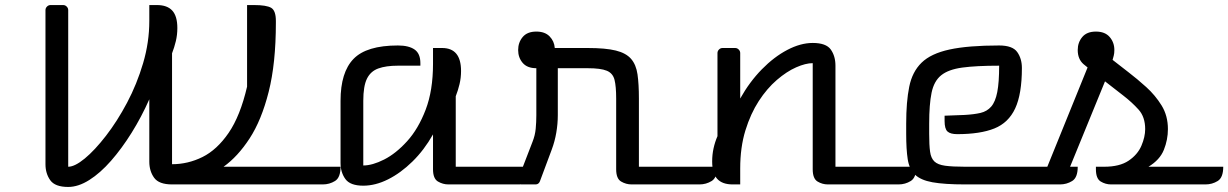

<svg xmlns="http://www.w3.org/2000/svg" viewBox="-20 -730 4862 760"><path d="M1072 -647V-640Q1072 -479 1043.5 -366.5Q1015 -254 968 -182Q921 -110 865 -70H1328Q1328 -27 1306 -13.5Q1284 0 1258 0H661Q609 0 590 -26.5Q571 -53 571 -90V-337Q540 -267 501 -204.5Q462 -142 419.5 -93.5Q377 -45 333.5 -17.5Q290 10 250 10Q198 10 179 -16.5Q160 -43 160 -80V-690Q160 -698 166 -704Q172 -710 180 -710H230Q238 -710 244 -704Q250 -698 250 -690V-70Q276 -70 315.5 -102.5Q355 -135 399.5 -192.5Q444 -250 483 -323.5Q522 -397 546.5 -480Q571 -563 571 -647V-710H601Q642 -710 662 -688Q682 -666 682 -619Q682 -592 676 -567Q670 -542 661 -519V-80Q724 -80 781.5 -108.5Q839 -137 885 -204Q931 -271 958 -387V-710H985Q1035 -710 1053.5 -699Q1072 -688 1072 -647Z M1418 -331V-75Q1454 -75 1500.5 -98.5Q1547 -122 1591.5 -171Q1636 -220 1665 -296Q1694 -372 1694 -477V-540H1730Q1805 -540 1805 -449Q1805 -422 1799 -397Q1793 -372 1784 -349V-70H2105Q2105 -27 2083 -13.5Q2061 0 2035 0H1755Q1733 0 1713.5 -11.5Q1694 -23 1694 -60V-198Q1659 -136 1612.5 -90.5Q1566 -45 1516 -20Q1466 5 1418 5Q1366 5 1347 -21.5Q1328 -48 1328 -85V-331Q1328 -444 1379.5 -497Q1431 -550 1555 -550Q1598 -550 1621 -534Q1644 -518 1644 -480V-470H1555Q1508 -470 1477.5 -459Q1447 -448 1432.5 -418.5Q1418 -389 1418 -331Z M2164 -138 2117 -12Q2112 0 2100 0H2044Q2030 0 2030 -13Q2030 -20 2034 -29L2088 -169Q2098 -194 2100.5 -220.5Q2103 -247 2103 -274V-460Q2067 -460 2049 -481Q2031 -502 2031 -532Q2031 -562 2049 -583.5Q2067 -605 2103 -605Q2137 -605 2155.5 -586Q2174 -567 2176 -540H2306Q2377 -540 2417.5 -530Q2458 -520 2478 -497Q2498 -474 2503.5 -435.5Q2509 -397 2509 -340V-70H2819Q2819 -27 2797 -13.5Q2775 0 2749 0H2480Q2458 0 2438.5 -11.5Q2419 -23 2419 -60V-340Q2419 -388 2412.5 -414Q2406 -440 2382 -450Q2358 -460 2306 -460H2188V-274Q2188 -240 2182 -205Q2176 -170 2164 -138Z M2910 0H2880Q2839 0 2819 -22Q2799 -44 2799 -91Q2799 -118 2804.5 -143Q2810 -168 2820 -191V-520Q2820 -528 2826 -534Q2832 -540 2840 -540H2890Q2898 -540 2904 -534Q2910 -528 2910 -520V-340Q2947 -406 2995.5 -455.5Q3044 -505 3096.5 -532.5Q3149 -560 3197 -560Q3250 -560 3268.5 -534Q3287 -508 3287 -470V-70H3607Q3607 -27 3585 -13.5Q3563 0 3537 0H3257Q3235 0 3216 -11.5Q3197 -23 3197 -60V-480Q3169 -480 3131.5 -463.5Q3094 -447 3055 -413.5Q3016 -380 2983.5 -330Q2951 -280 2930.5 -213.5Q2910 -147 2910 -63Z M3658 -240V-200Q3658 -156 3661.5 -130Q3665 -104 3678.5 -91Q3692 -78 3721 -74Q3750 -70 3800 -70H4246Q4246 -27 4224 -13.5Q4202 0 4176 0H3800Q3718 0 3671 -8.5Q3624 -17 3601.5 -39Q3579 -61 3573 -100Q3567 -139 3567 -200V-241Q3567 -327 3579 -386.5Q3591 -446 3628 -482Q3665 -518 3738.5 -534Q3812 -550 3935 -550Q3988 -550 4006.5 -524Q4025 -498 4025 -461Q4025 -358 3998.5 -301Q3972 -244 3916 -221.5Q3860 -199 3769 -199Q3742 -199 3730.5 -209.5Q3719 -220 3719 -251V-272L3798 -275Q3835 -277 3861 -283Q3887 -289 3903.5 -308Q3920 -327 3927.5 -365.5Q3935 -404 3935 -470Q3844 -470 3789 -462.5Q3734 -455 3705.5 -432Q3677 -409 3667.5 -363Q3658 -317 3658 -240Z M4246 -532Q4246 -562 4264 -583.5Q4282 -605 4318 -605Q4354 -605 4372.5 -583.5Q4391 -562 4391 -532Q4391 -519 4388.5 -509.5Q4386 -500 4384 -493L4447 -444Q4481 -418 4517 -385.5Q4553 -353 4578 -312.5Q4603 -272 4603 -219Q4603 -177 4587 -137Q4571 -97 4526 -70H4822Q4822 -27 4800 -13.5Q4778 0 4752 0H4378Q4356 0 4337 -11.5Q4318 -23 4318 -60V-70H4351Q4412 -70 4447.5 -94Q4483 -118 4498 -153Q4513 -188 4513 -219Q4513 -267 4487 -296Q4461 -325 4426 -352L4354 -408L4192 -12Q4187 0 4175 0H4119Q4105 0 4105 -13Q4105 -20 4109 -29L4285 -463L4269 -476Q4246 -496 4246 -532Z"/></svg>

Font: Warnes
Style: Regular
Weight: 400
Designer: Eduardo Rodriguez Tunni
Foundry: Eduardo Rodriguez Tunni
Version: Version 1.002; ttfautohint (v1.8.4.7-5d5b);gftools[0.9.23]